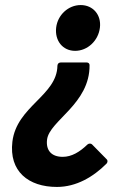

<svg xmlns="http://www.w3.org/2000/svg" viewBox="-20 -535 484 759"><path d="M334 -278C334 -284 329 -288 323 -288H221C210 -288 207 -280 207 -275C205 -157 46 -115 29 25C15 142 92 204 205 204C282 204 349 164 401 112C405 108 407 100 402 95L344 36C340 32 332 31 326 36C295 66 263 85 228 85C182 85 161 58 166 17C175 -58 336 -124 334 -278ZM375 -426C381 -476 348 -515 299 -515C250 -515 208 -476 202 -426C196 -374 228 -334 277 -334C326 -334 369 -374 375 -426Z"/></svg>

Font: Falling Sky
Style: BdObl
Weight: 700
Designer: Paul D. Hunt
Foundry: Adobe Systems Incorporated
Version: Version 1.02